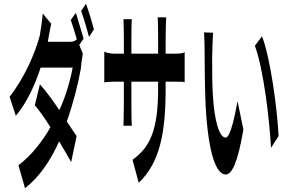

<svg xmlns="http://www.w3.org/2000/svg" viewBox="-20 -898 1540 1020"><path d="M383 -830 356 -792C366 -763 378 -724 388 -689C380 -681 369 -676 355 -676H234C239 -702 245 -741 252 -772L207 -826C204 -787 196 -735 191 -707C168 -623 116 -493 31 -384L64 -283C120 -348 165 -444 196 -539H366C355 -477 329 -383 295 -313C261 -364 224 -415 192 -450L165 -339C190 -310 220 -267 248 -222C205 -147 148 -73 78 -20L113 102C192 40 251 -50 294 -147C319 -106 341 -67 358 -37L387 -175C372 -196 355 -223 335 -253C370 -352 396 -456 409 -531C412 -561 416 -591 420 -613L401 -659L424 -693C413 -728 395 -793 383 -830ZM411 -840C425 -802 442 -743 453 -702L479 -742C470 -776 451 -840 437 -878Z M860 -432V-464H915C937 -464 956 -464 961 -461V-621C954 -615 937 -613 915 -613H860V-707C860 -748 862 -780 863 -806H818C819 -781 820 -748 820 -707V-613H678V-695C678 -738 679 -772 680 -796H636C637 -761 638 -729 638 -696V-613H584C563 -613 538 -620 534 -624V-460C540 -462 562 -464 584 -464H638V-343C638 -294 636 -255 636 -230H680C679 -255 678 -294 678 -343V-464H820V-428C820 -202 775 -115 684 -49L717 73C831 -36 860 -195 860 -432Z M1112 -724 1064 -726C1066 -691 1067 -648 1067 -618C1067 -555 1068 -440 1072 -345C1086 -72 1131 29 1179 29C1212 29 1243 -33 1273 -210L1242 -360C1229 -292 1205 -167 1179 -167C1144 -167 1119 -259 1111 -390C1107 -457 1107 -522 1107 -588C1108 -617 1109 -682 1112 -724ZM1334 -655C1381 -527 1411 -264 1420 -113L1460 -175C1453 -319 1417 -590 1372 -705Z"/></svg>

Font: 寒蝉无机体 CompactMedium
Style: Regular
Weight: 500
Width: 3
Designer: ChillTanhei {Warren2060}; 
Source Han Sans {Ryoko NISHIZUKA 西塚涼子 (kana, bopomofo & ideographs); Paul D. Hunt (Latin, Gre
Foundry: ChillType&Adobe
Version: Version 1.000;Glyphs 3.1.1 (3135)